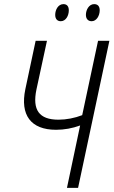

<svg xmlns="http://www.w3.org/2000/svg" viewBox="-20 -912 551 932"><path d="M425 -809C448 -809 464 -835 464 -862C464 -881 455 -892 437 -892C412 -892 397 -864 397 -840C397 -820 408 -809 425 -809ZM275 -809C299 -809 314 -835 314 -862C314 -881 305 -892 288 -892C262 -892 248 -864 248 -840C248 -820 258 -809 275 -809ZM305 0H359L511 -714H456L379 -353C343 -339 302 -331 264 -331C170 -331 136 -378 157 -478L208 -714H153L103 -479C77 -354 129 -282 252 -282C292 -282 331 -289 369 -303Z"/></svg>

Font: Noto Sans Condensed Light
Style: Italic
Weight: 300
Width: 3
Italic angle: -12°
Designer: Monotype Design Team
Foundry: Monotype Imaging Inc.
Version: Version 2.013